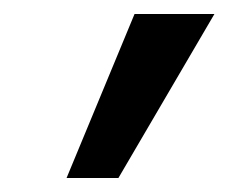

<svg xmlns="http://www.w3.org/2000/svg" viewBox="-20 -720 326 274"><path d="M75 -466 172 -700H286L149 -466Z"/></svg>

Font: Rethink Sans Medium
Style: Italic
Weight: 500
Italic angle: -10°
Designer: The Rethink Sans project authors (Hans Thiessen). DM Sans designed by Colophon Foundry.
Foundry: Rethink Communications LLC
Version: Version 1.001